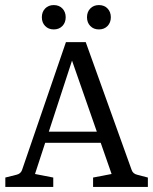

<svg xmlns="http://www.w3.org/2000/svg" viewBox="-20 -737 603 757"><path d="M143 -218H387L404 -174H129ZM499 -67Q504 -52 521 -48L563 -37V0H347V-37L420 -51L250 -538H277L118 -51L190 -37V0H1V-37L45 -48Q62 -52 67 -67L240 -571H318ZM239 -669Q239 -648 226 -634.5Q213 -621 192 -621Q171 -621 158 -634.5Q145 -648 145 -669Q145 -690 158 -703.5Q171 -717 192 -717Q213 -717 226 -703.5Q239 -690 239 -669ZM417 -669Q417 -648 404 -634.5Q391 -621 370 -621Q349 -621 336 -634.5Q323 -648 323 -669Q323 -690 336 -703.5Q349 -717 370 -717Q391 -717 404 -703.5Q417 -690 417 -669Z"/></svg>

Font: Rasa
Style: Regular
Weight: 400
Designer: Anna Giedrys (Yrsa+Rasa design), David Brezina (Yrsa art-direction, Rasa art-direction, design)
Foundry: Rosetta Type Foundry
Version: Version 2.004